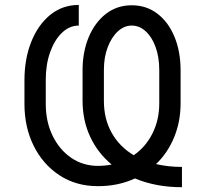

<svg xmlns="http://www.w3.org/2000/svg" viewBox="-20 -759 852 793"><path d="M731.5 -69.6V14.2Q677.2 14.2 628.4 5Q579.5 -4.3 537.3 -22Q503.9 -6.4 465.6 1.8Q427.2 9.9 384.9 9.9Q294 9.9 225.7 -35Q157.3 -79.9 119.1 -156.8Q81 -233.7 81 -329.5V-427.6Q81 -515.6 109 -586.1Q137.1 -656.6 187.5 -697.6Q237.9 -738.6 305.4 -738.6V-653.4Q267 -653.4 236.2 -623.9Q205.3 -594.5 187.1 -543.7Q169 -492.9 169 -429V-329.5Q169 -257.1 196.9 -199.2Q224.8 -141.3 273.6 -107.6Q322.4 -73.9 384.9 -73.9Q414.1 -73.9 441.1 -79.5Q383.9 -126.8 352.5 -194.2Q321 -261.7 321 -343.8V-468.8Q321 -544.7 346.4 -605.5Q371.8 -666.2 417.4 -701.7Q463.1 -737.2 524.1 -737.2Q584.5 -737.2 630 -702.6Q675.4 -668 700.6 -607.1Q725.9 -546.2 725.9 -467.3V-332.4Q725.9 -257.1 699.4 -192.5Q672.9 -127.8 624.6 -81.3Q674.4 -69.6 731.5 -69.6ZM532.3 -117.9Q582 -152.3 609.9 -208.3Q637.8 -264.2 637.8 -332.4V-468.8Q637.8 -524.1 622.3 -565.7Q606.9 -607.2 581.1 -630.3Q555.4 -653.4 524.1 -653.4Q492.9 -653.4 466.8 -629.4Q440.7 -605.5 424.9 -564.1Q409.1 -522.7 409.1 -470.2V-342.3Q409.1 -268.1 441.2 -210.6Q473.4 -153.1 532.3 -117.9Z"/></svg>

Font: Inter Zeller
Style: Regular
Weight: 400
Designer: Rasmus Andersson; Joe Bland
Foundry: zeller
Version: Version 3.015;git-dec3a8cb1